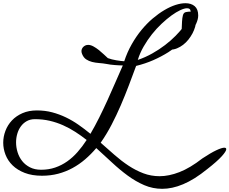

<svg xmlns="http://www.w3.org/2000/svg" viewBox="-20 -931 1422 1190"><path d="M648.4 -570.8Q660.2 -566.4 673.6 -563Q687 -559.6 700.4 -557.4Q713.9 -555.2 726.8 -553.5Q739.7 -551.8 750 -551.3Q768.6 -607.9 796.4 -656.7Q824.2 -705.6 857.2 -745.6Q890.1 -785.6 926.5 -816.4Q962.9 -847.2 998.8 -868.4Q1034.7 -889.6 1068.1 -900.4Q1101.6 -911.1 1129.4 -911.1Q1165 -911.1 1186.8 -892.6Q1208.5 -874 1208.5 -835Q1208.5 -812 1195.6 -783.7Q1182.6 -755.4 1158.7 -725.3Q1134.8 -695.3 1100.6 -665Q1066.4 -634.8 1023.7 -607.7Q981 -580.6 930.4 -558.3Q879.9 -536.1 823.7 -522.5Q801.8 -462.9 778.3 -401.1Q754.9 -339.4 728.5 -278.1Q702.1 -216.8 671.6 -158.2Q641.1 -99.6 604 -46.4Q647.5 -7.8 690.2 29.5Q732.9 66.9 777.3 96.2Q821.8 125.5 869.1 143.3Q916.5 161.1 969.2 161.1Q1026.9 161.1 1092.3 135.7Q1157.7 110.4 1234.4 50.8Q1286.1 16.6 1320.3 0.5Q1354.5 -15.6 1370.1 -15.6Q1382.3 -15.6 1382.3 -6.3Q1382.3 6.8 1354.2 37.8Q1326.2 68.8 1265.6 116.2Q1224.6 149.4 1187.3 172.9Q1149.9 196.3 1115 210.9Q1080.1 225.6 1047.9 232.4Q1015.6 239.3 985.8 239.3Q926.8 239.3 874 216.6Q821.3 193.8 772 157.7Q722.7 121.6 674.6 76.7Q626.5 31.7 576.7 -13.2Q544.4 24.9 507.8 56.4Q471.2 87.9 429.4 110.6Q387.7 133.3 340.6 145.8Q293.5 158.2 240.2 158.2Q178.7 158.2 133.3 140.6Q87.9 123 58.3 94.2Q28.8 65.4 14.4 28.6Q0 -8.3 0 -46.4Q0 -84 13.7 -120.1Q27.3 -156.2 53.7 -184.3Q80.1 -212.4 119.1 -229.5Q158.2 -246.6 209 -246.6Q258.8 -246.6 303.2 -234.9Q347.7 -223.1 388.7 -203.4Q429.7 -183.6 467.3 -157.2Q504.9 -130.9 540.5 -101.6Q568.8 -149.9 595 -202.4Q621.1 -254.9 645.8 -309.1Q670.4 -363.3 694.1 -418Q717.8 -472.7 741.2 -525.4Q731 -525.4 718.3 -526.1Q705.6 -526.9 691.9 -527.8Q678.2 -528.8 664.8 -530.5Q651.4 -532.2 639.6 -534.7Q617.7 -538.6 594.5 -540.3Q571.3 -542 550.8 -547.1Q530.3 -552.2 513.9 -563.2Q497.6 -574.2 488.8 -596.2Q484.9 -605.5 484.9 -614.3Q484.9 -621.1 487.8 -627.9Q490.7 -634.8 496.3 -640.4Q502 -646 509.5 -649.4Q517.1 -652.8 526.4 -652.8Q541.5 -652.8 558.6 -643.6Q575.7 -634.3 592.3 -621.1Q608.9 -607.9 623.5 -594Q638.2 -580.1 648.4 -570.8ZM234.9 121.1Q281.7 121.1 321.8 107.4Q361.8 93.8 396.5 69.3Q431.2 44.9 460.9 11Q490.7 -22.9 517.1 -63.5Q482.9 -90.3 446.5 -113.8Q410.2 -137.2 370.6 -154.8Q331.1 -172.4 287.8 -182.4Q244.6 -192.4 196.3 -192.4Q167.5 -192.4 145.8 -180.2Q124 -168 109.4 -147.9Q94.7 -127.9 87.2 -102.1Q79.6 -76.2 79.6 -48.3Q79.6 -17.6 89.1 12.9Q98.6 43.5 117.7 67.4Q136.7 91.3 166 106.2Q195.3 121.1 234.9 121.1ZM834 -559.6Q881.3 -575.7 924.1 -599.9Q966.8 -624 1003.2 -651.9Q1039.6 -679.7 1068.8 -709.5Q1098.1 -739.3 1118.9 -767.1Q1139.6 -794.9 1150.6 -818.6Q1161.6 -842.3 1161.6 -857.9Q1161.6 -879.9 1139.2 -879.9Q1123 -879.9 1097.7 -868.2Q1072.3 -856.4 1042.7 -835Q1013.2 -813.5 981.7 -783.9Q950.2 -754.4 921.9 -718.8Q893.6 -683.1 870.4 -642.8Q847.2 -602.5 834 -559.6ZM1035.2 -647Q1063.5 -647 1077.9 -661.6Q1092.3 -676.3 1098.6 -698.7Q1105 -721.2 1106 -747.6Q1106.9 -773.9 1108.2 -797.1Q1109.4 -820.3 1113.8 -836.7Q1118.2 -853 1131.8 -856Q1138.2 -856.9 1143.6 -857.9Q1148.9 -858.9 1153.8 -858.9Q1167.5 -858.9 1175.8 -853.8Q1184.1 -848.6 1188.5 -840.8Q1192.9 -833 1194.1 -823.2Q1195.3 -813.5 1195.3 -804.7Q1195.3 -785.6 1189.5 -764.9Q1183.6 -744.1 1172.9 -723.9Q1162.1 -703.6 1147.5 -685.3Q1132.8 -667 1115 -653.3Q1097.2 -639.6 1076.9 -631.3Q1056.6 -623 1035.2 -623Q1028.3 -623 1024.9 -626.7Q1021.5 -630.4 1021.5 -635.3Q1021.5 -639.6 1024.9 -643.3Q1028.3 -647 1035.2 -647Z"/></svg>

Font: Meddon
Style: Regular
Weight: 400
Designer: Vernon Adams
Foundry: Vernon Adams
Version: Version 1.000